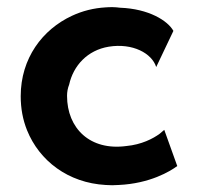

<svg xmlns="http://www.w3.org/2000/svg" viewBox="-20 -515 561 547"><path d="M425 -324 474 -427C458 -456 404 -490 322 -493C308 -495 294 -495 281 -494C247 -492 215 -484 185 -470C101 -431 39 -349 39 -241C39 -206 45 -174 57 -144C92 -57 174 6 281 12C293 13 306 13 318 12C407 8 465 -27 485 -42L448 -145C444 -142 440 -138 435 -134C416 -120 383 -103 340 -99C237 -85 171 -149 171 -242C171 -253 173 -264 177 -274C189 -328 229 -372 290 -382C358 -393 413 -363 425 -324Z"/></svg>

Font: Bluebird
Style: Regular
Weight: 400
Designer: Jasper
Foundry: Cannot Into Space Fonts
Version: Version 0.98